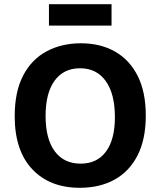

<svg xmlns="http://www.w3.org/2000/svg" viewBox="-20 -880 764 914"><path d="M360 14Q217 14 133.5 -74.5Q50 -163 50 -327Q50 -444 90.5 -521Q131 -598 202.5 -636Q274 -674 365 -674Q458 -674 527.5 -634.5Q597 -595 635.5 -518.5Q674 -442 674 -330Q674 -217 635 -140.5Q596 -64 525.5 -25Q455 14 360 14ZM364 -101Q442 -101 484.5 -158.5Q527 -216 527 -322Q527 -433 483.5 -494Q440 -555 361 -555Q283 -555 240 -496Q197 -437 197 -328Q197 -219 240.5 -160Q284 -101 364 -101ZM213 -758V-860H511V-758Z"/></svg>

Font: Bricolage Grotesque 12pt Bricolage Grotesque 10pt Regular
Style: Bold
Weight: 700
Designer: Mathieu Triay
Foundry: Atelier Triay
Version: Version 1.001; ttfautohint (v1.8.4.7-5d5b);gftools[0.9.33.de